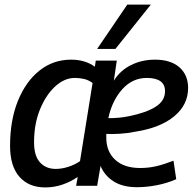

<svg xmlns="http://www.w3.org/2000/svg" viewBox="-20 -810 850 840"><path d="M178 10Q106 10 65 -36.5Q24 -83 24 -172Q24 -284 58.5 -369Q93 -454 153 -501.5Q213 -549 291 -549Q353 -549 395 -518L399 -545H491L478 -457Q506 -502 553.5 -525.5Q601 -549 658 -549Q727 -549 765 -515.5Q803 -482 803 -425Q803 -352 742.5 -301.5Q682 -251 573 -234Q539 -227 506.5 -225Q474 -223 445 -224Q445 -216 445 -208Q445 -147 484 -111Q523 -75 593 -75Q632 -75 666.5 -83.5Q701 -92 739 -107L751 -26Q713 -9 667.5 0Q622 9 579 9Q517 9 477 -16.5Q437 -42 420 -84L405 3H313L320 -36Q290 -15 253.5 -2.5Q217 10 178 10ZM224 -71Q250 -71 278.5 -80Q307 -89 330 -105L385 -447Q367 -460 348 -464.5Q329 -469 307 -469Q262 -469 221.5 -432Q181 -395 155 -331.5Q129 -268 129 -187Q129 -128 155 -99.5Q181 -71 224 -71ZM622 -469Q559 -469 514.5 -419Q470 -369 454 -293Q477 -293 500 -295Q523 -297 546 -302Q620 -317 661 -343Q702 -369 702 -411Q702 -469 622 -469ZM405 -596 537 -790H640L485 -596Z"/></svg>

Font: Georama Medium
Style: Italic
Weight: 500
Italic angle: -9°
Designer: Jean-Baptiste Levee
Foundry: Production Type
Version: Version 1.000